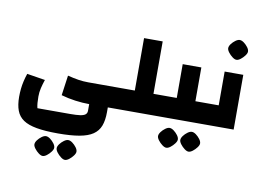

<svg xmlns="http://www.w3.org/2000/svg" viewBox="-117 -939 2198 1623"><g transform="rotate(10 982.0 -127.5)"><path d="M436 290Q326 290 253 277Q180 264 138 235.5Q96 207 78 159Q60 111 60 41Q60 7 63.5 -27Q67 -61 75 -95Q83 -129 94 -161L250 -136Q237 -98 228.5 -62Q220 -26 220 11Q220 42 222 66Q224 90 229 110H510Q563 110 594.5 105.5Q626 101 640 89.5Q654 78 654 57V0H814V41Q814 111 796 158.5Q778 206 735.5 235Q693 264 619.5 277Q546 290 436 290ZM654 0Q597 0 534 -8.5Q471 -17 412 -34L436 -206Q488 -193 529.5 -186.5Q571 -180 614 -180H884V0ZM884 0V-180Q893 -180 898.5 -155Q904 -130 904 -90Q904 -48 898.5 -24Q893 0 884 0ZM342 500Q327 500 307 485Q287 470 272 450Q257 430 257 415Q257 398 271.5 378.5Q286 359 306 344.5Q326 330 342 330Q359 330 378.5 344.5Q398 359 412.5 378.5Q427 398 427 415Q427 430 412 450Q397 470 377.5 485Q358 500 342 500ZM533 500Q518 500 498 485Q478 470 463 450Q448 430 448 415Q448 398 462.5 378.5Q477 359 497 344.5Q517 330 533 330Q550 330 569.5 344.5Q589 359 603.5 378.5Q618 398 618 415Q618 430 603 450Q588 470 568.5 485Q549 500 533 500Z M1174 0V-180H1244V0ZM884 0V-180H1014V-630H1174V0ZM884 0Q875 0 869.5 -24Q864 -48 864 -90Q864 -130 869.5 -155Q875 -180 884 -180ZM1244 0V-180Q1253 -180 1258.5 -155Q1264 -130 1264 -90Q1264 -48 1258.5 -24Q1253 0 1244 0Z M1534 0V-180H1604V0ZM1244 0V-180H1455L1374 -99V-470H1534V0ZM1244 0Q1235 0 1229.5 -24Q1224 -48 1224 -90Q1224 -130 1229.5 -155Q1235 -180 1244 -180ZM1604 0V-180Q1613 -180 1618.5 -155Q1624 -130 1624 -90Q1624 -48 1618.5 -24Q1613 0 1604 0ZM1359 250Q1344 250 1324 235Q1304 220 1289 200Q1274 180 1274 165Q1274 148 1288.5 128.5Q1303 109 1323 94.5Q1343 80 1359 80Q1376 80 1395.5 94.5Q1415 109 1429.5 128.5Q1444 148 1444 165Q1444 180 1429 200Q1414 220 1394.5 235Q1375 250 1359 250ZM1550 250Q1535 250 1515 235Q1495 220 1480 200Q1465 180 1465 165Q1465 148 1479.5 128.5Q1494 109 1514 94.5Q1534 80 1550 80Q1567 80 1586.5 94.5Q1606 109 1620.5 128.5Q1635 148 1635 165Q1635 180 1620 200Q1605 220 1585.5 235Q1566 250 1550 250Z M1604 0V-180H1815L1734 -99V-470H1894V0ZM1604 0Q1595 0 1589.5 -24Q1584 -48 1584 -90Q1584 -130 1589.5 -155Q1595 -180 1604 -180ZM1814 -585Q1799 -585 1779 -600Q1759 -615 1744 -635Q1729 -655 1729 -670Q1729 -687 1743.5 -706.5Q1758 -726 1778 -740.5Q1798 -755 1814 -755Q1831 -755 1850.5 -740.5Q1870 -726 1884.5 -706.5Q1899 -687 1899 -670Q1899 -655 1884 -635Q1869 -615 1849.5 -600Q1830 -585 1814 -585Z"/></g></svg>

Font: Changa ExtraLight ExtraBold
Style: Regular
Weight: 800
Version: Version 3.002; ttfautohint (v1.8.2)